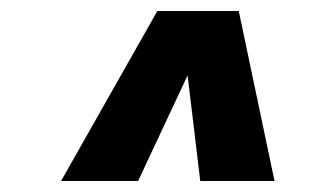

<svg xmlns="http://www.w3.org/2000/svg" viewBox="-20 -708 570 349"><path d="M91 -379 266 -688H414L479 -379H344L321 -571L231 -379Z"/></svg>

Font: Archivo ExtraCondensed Black
Style: Italic
Weight: 900
Width: 2
Italic angle: -10°
Designer: Hector Gatti
Foundry: Omnibus-Type
Version: Version 2.001